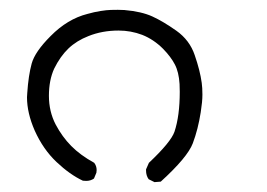

<svg xmlns="http://www.w3.org/2000/svg" viewBox="-20 -264 540 389"><path d="M386.7 -36.6Q390.1 -58.1 390.1 -72.3Q390.1 -86.4 388.7 -96.2Q385.3 -121.1 374.5 -152.3Q364.3 -182.6 337.4 -201.7Q310.5 -220.7 288.6 -230.7Q266.6 -240.7 231.9 -243.7Q224.6 -244.1 218.8 -244.1Q212.9 -244.1 204.6 -243.9Q196.3 -243.7 183.6 -241.7Q170.9 -239.7 157.2 -235.8Q116.7 -225.6 82.5 -190.9Q50.8 -159.2 44.2 -135.3Q37.6 -111.3 35.2 -75.2Q34.7 -71.3 34.7 -66.9Q34.7 -35.2 50.3 0.5Q67.4 38.6 94.5 64.2Q121.6 89.8 147.9 102.1Q151.4 102.5 154.8 102.5Q163.6 102.5 170.4 97.7L175.3 85.9Q175.8 83.5 175.8 80.6Q175.8 72.3 170.9 65.9Q142.6 50.3 124.3 31.7Q106 13.2 92.8 -11.7Q79.1 -38.1 79.1 -69.8Q79.1 -101.6 89.8 -125Q102.1 -149.9 118.7 -165.8Q135.3 -181.6 159.2 -190.9Q187 -202.1 220.2 -202.1Q245.1 -202.1 268.1 -193.4Q291.5 -184.1 310.5 -165Q326.2 -148.9 334.2 -133.5Q342.3 -118.2 343.8 -93.8Q344.2 -84.5 344.2 -78.1Q344.2 -29.3 333.5 2.9Q326.2 23.9 281.7 65.9L275.9 79.1Q275.9 80.1 275.9 81.5Q275.9 91.8 281.2 99.1L293 105L305.7 104Q359.9 54.7 370.6 26.4Q381.3 -2 386.7 -36.6Z"/></svg>

Font: Bakudai
Style: Light
Weight: 300
Version: Version 1.48